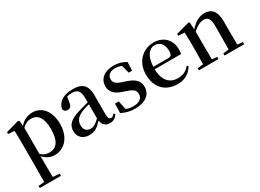

<svg xmlns="http://www.w3.org/2000/svg" viewBox="-30 -1255 3014 2226"><g transform="rotate(-30 1477.0 -142.0)"><path d="M383 16C514 16 614 -93 614 -268C614 -440 523 -543 401 -543C338 -543 277 -519 229 -462L223 -532L210 -541L33 -492V-467L116 -461C118 -412 119 -366 119 -299V19L117 224L38 231V259H321V231L232 223L230 19V-57C275 -4 328 16 383 16ZM232 -434C276 -477 312 -488 351 -488C437 -488 493 -422 493 -266C493 -100 429 -41 346 -41C302 -41 268 -51 232 -85Z M1119 15C1168 15 1201 -4 1224 -46L1208 -61C1190 -38 1179 -31 1163 -31C1138 -31 1125 -47 1125 -100V-356C1125 -488 1068 -543 942 -543C813 -543 734 -490 719 -404C725 -376 745 -362 773 -362C802 -362 826 -380 831 -428L842 -500C865 -507 886 -510 907 -510C985 -510 1016 -480 1016 -372V-324C975 -313 932 -302 896 -291C752 -250 704 -199 704 -117C704 -33 763 16 845 16C920 16 962 -16 1018 -77C1029 -19 1061 15 1119 15ZM1016 -109C961 -55 929 -41 896 -41C845 -41 810 -71 810 -133C810 -194 845 -238 922 -268C947 -278 981 -288 1016 -297Z M1458 16C1599 16 1678 -52 1678 -150C1678 -225 1636 -274 1534 -308L1480 -326C1405 -350 1379 -378 1379 -422C1379 -473 1419 -508 1489 -508C1520 -508 1546 -502 1573 -488L1599 -384H1645L1650 -498C1596 -528 1550 -543 1488 -543C1357 -543 1285 -474 1285 -382C1285 -303 1336 -257 1421 -229L1475 -210C1556 -185 1579 -156 1579 -110C1579 -53 1535 -19 1451 -19C1413 -19 1384 -25 1357 -38L1333 -153H1282L1279 -28C1335 0 1388 16 1458 16Z M2029 16C2124 16 2195 -28 2238 -103L2221 -117C2183 -69 2135 -42 2064 -42C1959 -42 1883 -110 1880 -267H2233C2237 -284 2239 -303 2239 -328C2239 -449 2161 -543 2021 -543C1883 -543 1761 -439 1761 -264C1761 -81 1872 16 2029 16ZM1881 -300C1886 -440 1945 -510 2017 -510C2088 -510 2132 -455 2132 -369C2132 -320 2121 -300 2082 -300Z M2736 0H2924V-29L2853 -36L2851 -232V-353C2851 -486 2794 -543 2704 -543C2638 -543 2576 -515 2509 -438L2503 -532L2490 -541L2311 -492V-467L2394 -461C2396 -412 2397 -368 2397 -301V-232L2395 -37L2318 -29V0H2580V-29L2512 -36L2510 -232V-406C2566 -461 2619 -481 2656 -481C2709 -481 2739 -449 2739 -359V-232L2737 -37L2661 -29V0Z"/></g></svg>

Font: Noto Serif CJK KR SemiBold
Style: Regular
Weight: 600
Designer: Ryoko NISHIZUKA 西塚涼子 (kana & ideographs); Frank Grießhammer (Latin, Greek & Cyrillic); Wenlong ZHANG 张文龙 (bopomofo); San
Foundry: Adobe
Version: Version 2.001;hotconv 1.1.0;makeotfexe 2.6.0